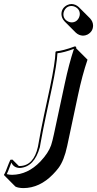

<svg xmlns="http://www.w3.org/2000/svg" viewBox="-88 -671 485 960"><path d="M101.6 63Q102.5 58.6 105 44.4Q115.7 -18.1 132.3 -96.2L162.1 -234.9Q188 -357.9 189.5 -411.1L191.9 -414.1Q226.1 -417 286.1 -439Q290 -438.5 292 -437Q293.9 -433.6 293 -429.2L349.6 -372.6Q323.2 -295.4 301.8 -194.3L248 58.6Q232.4 132.3 204.1 169.4Q193.4 183.6 176.8 200.7Q110.4 269 29.3 269.5Q2 269 -11.2 261.7L-67.4 205.1L-67.9 202.1Q-61.5 193.8 -44.4 147Q-40 135.3 -36.1 127.9L-25.9 127L5.9 158.7Q8.8 158.7 11.2 159.2Q80.6 157.2 101.6 63ZM219.2 -600.1Q219.2 -630.4 247.6 -645.5Q258.8 -650.9 270 -650.9Q290.5 -649.9 305.7 -635.7L362.3 -579.1Q377 -563 377.4 -543.5Q377.4 -513.2 349.1 -498Q337.9 -492.7 326.7 -492.7Q306.2 -493.7 291 -507.8L234.4 -564.5Q219.7 -580.6 219.2 -600.1ZM229 -600.1Q229 -574.7 253.4 -563Q262.2 -559.1 270 -559.1Q295.4 -559.1 307.1 -583.5Q311 -592.3 311 -600.1Q311 -625.5 286.6 -637.2Q277.8 -641.1 270 -641.1Q244.6 -641.1 232.9 -616.7Q229 -607.9 229 -600.1ZM111.3 64.9Q83.5 164.1 11.2 168.9Q-20 168 -31.2 141.6Q-33.7 147.9 -38.6 161.6Q-47.9 187.5 -54.2 199.7Q-41.5 203.1 -27.3 203.1Q50.8 202.1 113.3 137.2Q154.3 93.8 167.5 55.2Q174.3 34.2 181.6 0L235.8 -252.9Q257.3 -353.5 281.7 -426.8Q231.9 -408.2 199.2 -404.8Q196.3 -349.6 171.9 -232.9L142.1 -93.8Q125.5 -15.6 114.7 45.4Q112.3 60.1 111.3 64.9Z"/></svg>

Font: Linux Biolinum Shadow O
Style: Italic
Weight: 400
Italic angle: -12°
Designer: Philipp H. Poll
Foundry: Philipp H. Poll
Version: Version 0.6.2